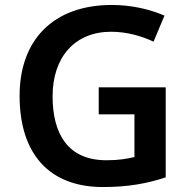

<svg xmlns="http://www.w3.org/2000/svg" viewBox="-20 -744 766 774"><path d="M378 -392V-283H522V-111C492 -104 460 -98 409 -98C254 -98 192 -204 192 -356C192 -514 282 -616 428 -616C492 -616 553 -598 599 -576L643 -681C583 -707 509 -724 431 -724C193 -724 59 -581 59 -358C59 -123 179 10 395 10C496 10 572 -4 648 -29V-392Z"/></svg>

Font: Noto Sans Ol Chiki SemiBold
Style: Regular
Weight: 600
Designer: Monotype Design Team, Lewis McGuffie
Foundry: Monotype Imaging Inc.
Version: Version 2.003